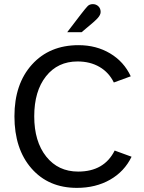

<svg xmlns="http://www.w3.org/2000/svg" viewBox="-20 -899 696 931"><path d="M430 -879Q446 -879 457 -868.5Q468 -858 468 -841Q468 -827 453.5 -811Q439 -795 396 -760Q381 -748 376 -743H306Q390 -854 402 -866Q412 -879 430 -879ZM618 -139Q583 -67 513.5 -27.5Q444 12 353 12Q215 12 132.5 -82.5Q50 -177 50 -335Q50 -492 135 -586Q220 -680 361 -680Q447 -680 514 -640Q581 -600 614 -529L532 -499Q508 -548 462.5 -574.5Q417 -601 356 -601Q260 -601 203 -529Q146 -457 146 -335Q146 -213 204 -140Q262 -67 359 -67Q485 -67 536 -169Z"/></svg>

Font: Atkinson Hyperlegible Pro
Style: Regular
Weight: 400
Designer: Elliott Scott, Megan Eiswerth, Linus Boman, Theodore Petrosky, Jacob Perez
Foundry: Braille Institute
Version: Version 1.5.1